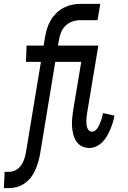

<svg xmlns="http://www.w3.org/2000/svg" viewBox="-42 -755 662 990"><path d="M-22 215 -18 131H6Q24 131 40.5 121.5Q57 112 67.5 96.5Q78 81 83.5 64Q89 47 92 29L169 -436H92L95 -520H183L190 -563Q194 -585 200.5 -607Q207 -629 219 -649.5Q231 -670 248 -687Q265 -704 286.5 -715Q308 -726 330 -730.5Q352 -735 374 -735H475L461 -651H371Q351 -651 331 -644Q311 -637 296 -622.5Q281 -608 273 -588.5Q265 -569 262 -549L257 -520H465L407 -171Q406 -162 404.5 -152.5Q403 -143 403 -133.5Q403 -124 404 -114.5Q405 -105 407.5 -97Q410 -89 416.5 -82.5Q423 -76 433 -76Q442 -76 450.5 -83Q459 -90 463.5 -98.5Q468 -107 472 -116Q476 -125 479.5 -134.5Q483 -144 485 -153Q487 -162 489 -172L548 -159Q545 -141 539.5 -123Q534 -105 526.5 -87.5Q519 -70 509.5 -53.5Q500 -37 486.5 -23Q473 -9 455 -0.5Q437 8 419 8Q398 8 380 -1Q362 -10 351.5 -26Q341 -42 336 -61.5Q331 -81 329.5 -101.5Q328 -122 330 -143Q332 -164 335 -185L377 -436H243L164 43Q160 63 154 83.5Q148 104 139 124Q130 144 116 161.5Q102 179 83.5 191.5Q65 204 44.5 209.5Q24 215 3 215Z"/></svg>

Font: Iosevka HT Medium Extended
Style: Italic
Weight: 500
Width: 7
Italic angle: -9°
Monospace: yes
Designer: Belleve Invis
Foundry: Belleve Invis
Version: Version 32.3.0; ttfautohint (v1.8.4)